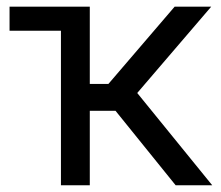

<svg xmlns="http://www.w3.org/2000/svg" viewBox="-20 -549 654 569"><path d="M8.3 -458V-529.3H206.1V-458ZM160.6 0V-529.3H246.1V-300.3H301.3L497.6 -529.3H606L386.7 -273.4L608.9 0H500.5L322.3 -220.7H246.1V0Z"/></svg>

Font: Inter 24pt
Style: Regular
Weight: 400
Designer: Rasmus Andersson
Foundry: rsms
Version: Version 4.001;git-66647c0bb